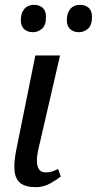

<svg xmlns="http://www.w3.org/2000/svg" viewBox="-20 -765 400 793"><path d="M128 8Q85 8 64 -9Q43 -26 40 -60.5Q37 -95 47 -145L126 -536H228L137 -142Q132 -118 132.5 -97.5Q133 -77 141.5 -65Q150 -53 168 -53Q185 -53 195 -56.5Q205 -60 220 -67L231 -36Q215 -23 187.5 -7.5Q160 8 128 8ZM306 -632Q284 -632 270 -644.5Q256 -657 256 -682Q256 -711 270.5 -728Q285 -745 310 -745Q332 -745 346 -733Q360 -721 360 -695Q360 -660 343 -646Q326 -632 306 -632ZM116 -632Q94 -632 80 -644.5Q66 -657 66 -682Q66 -711 80.5 -728Q95 -745 120 -745Q142 -745 156 -733Q170 -721 170 -695Q170 -660 153 -646Q136 -632 116 -632Z"/></svg>

Font: Noto Serif
Style: Italic
Weight: 400
Italic angle: -12°
Designer: Monotype Design Team
Foundry: Monotype Imaging Inc.
Version: Version 2.013